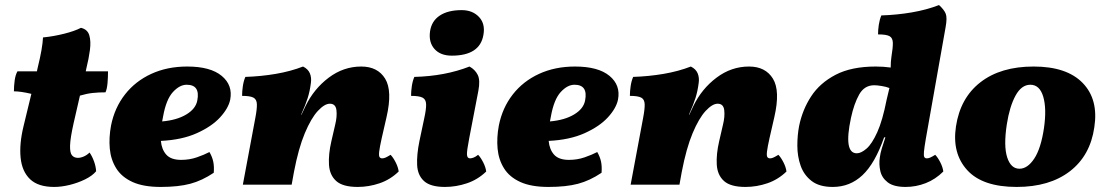

<svg xmlns="http://www.w3.org/2000/svg" viewBox="-20 -730 4378 759"><path d="M194 9Q131 9 99 -21.5Q67 -52 61.5 -106.5Q56 -161 73 -231L104 -359Q83 -364 65.5 -366.5Q48 -369 35 -369Q35 -390 38 -412Q41 -434 49 -448H126L128 -458Q139 -503 144 -532Q149 -561 150 -582Q191 -586 233 -596.5Q275 -607 300 -620Q326 -614 333 -590.5Q340 -567 335.5 -532.5Q331 -498 321 -458L319 -448H407Q407 -424 405 -401Q403 -378 397 -365Q370 -365 346.5 -362.5Q323 -360 296 -352L271 -243Q258 -185 257 -155.5Q256 -126 264.5 -116Q273 -106 288 -106Q299 -106 311.5 -111.5Q324 -117 334 -127Q344 -113 351.5 -92.5Q359 -72 360 -53Q345 -35 316.5 -21Q288 -7 255.5 1Q223 9 194 9Z M615 9Q547 9 504 -10.5Q461 -30 439.5 -64.5Q418 -99 414 -142.5Q410 -186 419 -234Q433 -304 474 -356.5Q515 -409 578 -438Q641 -467 720 -467Q812 -467 856.5 -430Q901 -393 890 -336Q883 -302 850 -266Q817 -230 758 -203.5Q699 -177 616 -173Q619 -139 637.5 -118.5Q656 -98 696 -98Q729 -98 758 -108Q787 -118 808 -129Q819 -110 823 -91Q827 -72 825 -47Q779 -16 732 -3.5Q685 9 615 9ZM625 -271Q623 -260 621 -250Q679 -255 716.5 -277.5Q754 -300 760 -333Q772 -395 718 -395Q690 -395 663.5 -366Q637 -337 625 -271Z M940 0 989 -262Q996 -298 995.5 -317.5Q995 -337 982 -344Q969 -351 937 -351Q937 -369 940 -389.5Q943 -410 950 -426Q1012 -428 1070.5 -438Q1129 -448 1178 -467Q1198 -457 1205 -440Q1212 -423 1209 -402Q1205 -370 1196.5 -343Q1188 -316 1171 -278V-275L1188 -311Q1221 -379 1279.5 -423Q1338 -467 1408 -467Q1473 -467 1502.5 -419Q1532 -371 1508 -267L1489 -184Q1481 -148 1479 -131Q1477 -114 1480.5 -109Q1484 -104 1491 -104Q1497 -104 1504 -107Q1511 -110 1524 -118Q1534 -108 1544 -88.5Q1554 -69 1556 -52Q1523 -20 1480.5 -5.5Q1438 9 1394 9Q1335 9 1309 -14.5Q1283 -38 1280.5 -79Q1278 -120 1290 -172L1305 -237Q1313 -269 1310 -294.5Q1307 -320 1284 -320Q1263 -320 1236.5 -291.5Q1210 -263 1185 -203.5Q1160 -144 1142 -50L1133 0Z M1739 9Q1682 9 1656.5 -14Q1631 -37 1629 -77.5Q1627 -118 1638 -172L1657 -262Q1665 -298 1664.5 -317.5Q1664 -337 1650.5 -344Q1637 -351 1605 -351Q1605 -369 1608 -389.5Q1611 -410 1618 -426Q1739 -429 1836 -467Q1858 -455 1868.5 -434Q1879 -413 1871 -371L1835 -184Q1825 -133 1826 -118.5Q1827 -104 1838 -104Q1844 -104 1852 -107Q1860 -110 1870 -118Q1880 -108 1890 -88.5Q1900 -69 1902 -52Q1869 -20 1826 -5.5Q1783 9 1739 9ZM1766 -510Q1721 -510 1697.5 -536.5Q1674 -563 1680 -606Q1686 -647 1718.5 -668.5Q1751 -690 1805 -690Q1848 -690 1873.5 -663Q1899 -636 1891 -592Q1877 -510 1766 -510Z M2148 9Q2080 9 2037 -10.5Q1994 -30 1972.5 -64.5Q1951 -99 1947 -142.5Q1943 -186 1952 -234Q1966 -304 2007 -356.5Q2048 -409 2111 -438Q2174 -467 2253 -467Q2345 -467 2389.5 -430Q2434 -393 2423 -336Q2416 -302 2383 -266Q2350 -230 2291 -203.5Q2232 -177 2149 -173Q2152 -139 2170.5 -118.5Q2189 -98 2229 -98Q2262 -98 2291 -108Q2320 -118 2341 -129Q2352 -110 2356 -91Q2360 -72 2358 -47Q2312 -16 2265 -3.5Q2218 9 2148 9ZM2158 -271Q2156 -260 2154 -250Q2212 -255 2249.5 -277.5Q2287 -300 2293 -333Q2305 -395 2251 -395Q2223 -395 2196.5 -366Q2170 -337 2158 -271Z M2473 0 2522 -262Q2529 -298 2528.5 -317.5Q2528 -337 2515 -344Q2502 -351 2470 -351Q2470 -369 2473 -389.5Q2476 -410 2483 -426Q2545 -428 2603.5 -438Q2662 -448 2711 -467Q2731 -457 2738 -440Q2745 -423 2742 -402Q2738 -370 2729.5 -343Q2721 -316 2704 -278V-275L2721 -311Q2754 -379 2812.5 -423Q2871 -467 2941 -467Q3006 -467 3035.5 -419Q3065 -371 3041 -267L3022 -184Q3014 -148 3012 -131Q3010 -114 3013.5 -109Q3017 -104 3024 -104Q3030 -104 3037 -107Q3044 -110 3057 -118Q3067 -108 3077 -88.5Q3087 -69 3089 -52Q3056 -20 3013.5 -5.5Q2971 9 2927 9Q2868 9 2842 -14.5Q2816 -38 2813.5 -79Q2811 -120 2823 -172L2838 -237Q2846 -269 2843 -294.5Q2840 -320 2817 -320Q2796 -320 2769.5 -291.5Q2743 -263 2718 -203.5Q2693 -144 2675 -50L2666 0Z M3560 9Q3513 9 3489.5 -9Q3466 -27 3460 -54Q3454 -81 3458 -107Q3460 -124 3466 -143.5Q3472 -163 3480 -187H3475Q3439 -84 3389.5 -37.5Q3340 9 3272 9Q3219 9 3188.5 -14.5Q3158 -38 3145 -75Q3132 -112 3132 -154Q3132 -196 3139 -232Q3152 -296 3186.5 -349Q3221 -402 3283.5 -434.5Q3346 -467 3442 -467Q3473 -467 3501 -463Q3501 -487 3504 -506Q3510 -542 3509.5 -561Q3509 -580 3496.5 -587Q3484 -594 3451 -594Q3451 -612 3454 -632Q3457 -652 3464 -669Q3526 -671 3584.5 -681Q3643 -691 3692 -710Q3712 -692 3718.5 -676Q3725 -660 3718 -622L3640 -182Q3634 -147 3632.5 -130.5Q3631 -114 3634 -109Q3637 -104 3644 -104Q3650 -104 3657 -107Q3664 -110 3677 -118Q3687 -108 3697 -88.5Q3707 -69 3709 -52Q3678 -21 3639.5 -6Q3601 9 3560 9ZM3344 -264Q3314 -124 3367 -124Q3384 -124 3405.5 -142.5Q3427 -161 3448 -207.5Q3469 -254 3485 -336L3496 -382Q3484 -387 3465.5 -390Q3447 -393 3436 -393Q3397 -393 3376.5 -356.5Q3356 -320 3344 -264Z M3999 9Q3864 9 3803.5 -57.5Q3743 -124 3759 -230Q3776 -343 3856 -405Q3936 -467 4066 -467Q4197 -467 4260 -402Q4323 -337 4306 -227Q4290 -115 4209.5 -53Q4129 9 3999 9ZM4010 -63Q4042 -63 4068.5 -103Q4095 -143 4107 -224Q4118 -301 4104 -348Q4090 -395 4053 -395Q4018 -395 3994.5 -352Q3971 -309 3960 -238Q3947 -153 3961.5 -108Q3976 -63 4010 -63Z"/></svg>

Font: Vollkorn Black
Style: Italic
Weight: 900
Italic angle: -11°
Designer: Friedrich Althausen
Foundry: Friedrich Althausen
Version: Version 5.000; ttfautohint (v1.8.3)